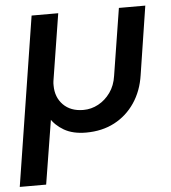

<svg xmlns="http://www.w3.org/2000/svg" viewBox="-58 -558 737 826"><g transform="rotate(-5 310.0 -145.0)"><path d="M-6 220 109 -510H224L178 -221Q177 -216 177 -211Q177 -206 177 -202Q177 -151 209 -118.5Q241 -86 296 -86Q330 -86 360.5 -102.5Q391 -119 412.5 -149Q434 -179 440 -221L486 -510H600L554 -214Q544 -146 509.5 -95Q475 -44 421.5 -16Q368 12 299 12Q242 12 204 -10Q166 -32 146 -66L156 -77L108 220Z"/></g></svg>

Font: MuseoModerno Thin Medium
Style: Italic
Weight: 500
Italic angle: -9°
Version: Version 1.003